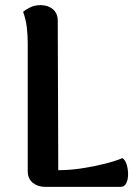

<svg xmlns="http://www.w3.org/2000/svg" viewBox="-20 -728 538 748"><path d="M205 -647 207 -65Q251 -65 297.5 -72Q344 -79 386 -89.5Q428 -100 457 -112Q468 -105 473.5 -87Q479 -69 479 -49Q479 -29 472 -14.5Q465 0 450 0H156Q127 0 107.5 -16Q88 -32 88 -62V-560Q88 -590 84.5 -621Q81 -652 70 -682Q78 -689 96 -698.5Q114 -708 138 -708Q167 -708 186 -692Q205 -676 205 -647Z"/></svg>

Font: Arima Thin SemiBold
Style: Regular
Weight: 600
Version: Version 1.100